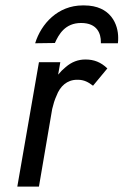

<svg xmlns="http://www.w3.org/2000/svg" viewBox="-20 -690 457 710"><path d="M110 -530 183 -531C197 -562 220 -605 280 -605C341 -605 353 -564 353 -535C353 -533 353 -532 353 -530H416C417 -537 417 -544 417 -551C417 -598 391 -670 291 -670C289 -670 288 -670 286 -670C194 -670 132 -602 110 -530ZM203 -460H124L44 0H124L173 -287C177 -304 182 -321 189 -336C202 -371 228 -395 265 -395C266 -395 267 -395 268 -395C291 -395 307 -386 324 -373L377 -437C353 -460 328 -470 296 -470C269 -470 245 -461 223 -442C213 -434 204 -425 195 -414Z"/></svg>

Font: Jost
Style: Italic
Weight: 400
Italic angle: -5°
Version: Version 3.710